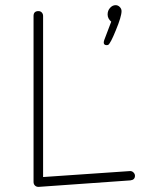

<svg xmlns="http://www.w3.org/2000/svg" viewBox="-20 -718 549 744"><path d="M394 -543Q382 -543 382 -553Q382 -557 384 -563L411 -634Q397 -646 397 -662Q397 -677 406.5 -687.5Q416 -698 428 -698Q437 -698 444 -691Q451 -684 451 -675Q451 -654 429 -601Q408 -549 399 -544Q396 -543 394 -543ZM132 6Q122 7 116 1.5Q110 -4 110 -13V-656Q110 -675 129 -675Q137 -675 142 -669.5Q147 -664 147 -656V-32L482 -55Q491 -56 497 -50Q503 -44 503 -37Q503 -21 485 -19Z"/></svg>

Font: Comic Neue Light
Style: Regular
Weight: 300
Designer: Craig Rozynski
Foundry: Craig Rozynski
Version: Version 2.003